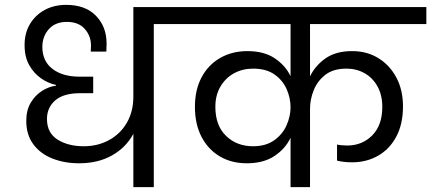

<svg xmlns="http://www.w3.org/2000/svg" viewBox="-20 -769 1772 789"><path d="M305 -98Q245 -98 195.5 -117.5Q146 -137 117 -176Q88 -215 88 -272Q88 -316 106 -346.5Q124 -377 152 -395Q180 -413 210 -417V-420Q177 -427 148 -447.5Q119 -468 100 -501.5Q81 -535 81 -584Q81 -633 103 -670Q125 -707 163.5 -728Q202 -749 252 -749Q331 -749 374.5 -704Q418 -659 418 -590Q418 -577 417 -557H353Q353 -567 353.5 -572.5Q354 -578 354 -581Q354 -621 328.5 -650Q303 -679 255 -679Q207 -679 180.5 -649Q154 -619 154 -576Q154 -518 195.5 -486Q237 -454 306 -454H363V-386H309Q241 -386 207 -356.5Q173 -327 173 -280Q173 -223 216.5 -195.5Q260 -168 324 -168Q382 -168 428.5 -193.5Q475 -219 501.5 -265Q528 -311 528 -372V-740H742V-670H612V0H528V-219Q498 -163 440.5 -130.5Q383 -98 305 -98Z M994 -98Q931 -98 883 -126.5Q835 -155 808 -207Q781 -259 781 -330Q781 -400 808.5 -451.5Q836 -503 885 -531Q934 -559 997 -559Q1065 -559 1109 -529.5Q1153 -500 1174 -456V-670H684V-740H1732V-670H1254V-455Q1275 -499 1317.5 -529Q1360 -559 1427 -559Q1488 -559 1535 -530Q1582 -501 1609 -450Q1636 -399 1636 -332Q1636 -259 1608.5 -207.5Q1581 -156 1533.5 -129Q1486 -102 1427 -102Q1392 -102 1365 -109V-175Q1374 -173 1385 -172Q1396 -171 1407 -171Q1468 -171 1509.5 -212.5Q1551 -254 1551 -330Q1551 -378 1531.5 -413.5Q1512 -449 1478.5 -468Q1445 -487 1404 -487Q1350 -487 1317.5 -462Q1285 -437 1269.5 -399Q1254 -361 1254 -322V0H1174V-203Q1153 -158 1108 -128Q1063 -98 994 -98ZM865 -330Q865 -253 909 -210.5Q953 -168 1020 -168Q1073 -168 1107.5 -193Q1142 -218 1158 -255Q1174 -292 1174 -328Q1174 -366 1158 -402.5Q1142 -439 1108 -463Q1074 -487 1020 -487Q977 -487 942 -468Q907 -449 886 -413.5Q865 -378 865 -330Z"/></svg>

Font: Poppins
Style: Regular
Weight: 400
Designer: Ninad Kale (Devanagari), Jonny Pinhorn (Latin)
Version: Version 5.002